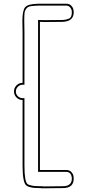

<svg xmlns="http://www.w3.org/2000/svg" viewBox="-20 -815 470 1029"><path d="M375 142Q375 193 317 193L228 194H198V193Q168 193 156 191Q134 188 122 180Q101 165 101 73V0V-190V-221V-231V-279Q82 -279 68.5 -292.5Q55 -306 55 -325Q55 -344 68.5 -357.5Q82 -371 101 -371V-381V-392V-602V-639Q101 -652 100.5 -673.5Q100 -695 100 -703Q100 -759 115 -776.5Q130 -794 185 -795H198H228H335Q353 -795 363 -783.5Q373 -772 374 -760L375 -749Q375 -701 317 -698L218 -697L194 -698V-620V-610V-392V-371V-301V-231V-210V8V19V96H228H335Q353 96 363 107.5Q373 119 374 130ZM365 142Q365 139 364.5 135Q364 131 361.5 123.5Q359 116 352 111Q345 106 335 106H184V-708L218 -707L317 -708Q327 -709 333 -710Q339 -711 348 -714.5Q357 -718 361 -726.5Q365 -735 365 -749Q365 -754 364 -760Q363 -766 355.5 -775.5Q348 -785 335 -785H185Q157 -784 143 -781.5Q129 -779 121 -768.5Q113 -758 111.5 -745Q110 -732 110 -703Q110 -695 110.5 -674Q111 -653 111 -639V-361H101Q91 -361 83 -356Q75 -351 70 -343Q65 -335 65 -325Q65 -310 75.5 -299.5Q86 -289 101 -289H111V73Q111 159 128 172Q138 178 158 181Q169 183 198 183H208V184H228L317 183Q365 183 365 142Z"/></svg>

Font: Soda Fountain
Style: Outline
Weight: 400
Version: Version 1.0